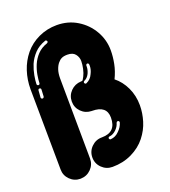

<svg xmlns="http://www.w3.org/2000/svg" viewBox="-150 -947 930 1053"><g transform="rotate(-20 315.0 -420.5)"><path d="M139.6 -2H138.1Q103 -2 77.7 -27Q52.5 -52 52.5 -87.1L48 -556.9Q48 -611.9 64.4 -661.9Q80.7 -711.9 113.4 -752Q147 -792.6 196.5 -815.6Q246 -838.6 302.5 -838.6Q368.8 -838.6 421.5 -806.2Q474.3 -773.8 504.5 -721Q534.7 -668.3 534.7 -607.4Q534.7 -569.8 526.7 -530Q518.8 -490.1 499.5 -450.5Q536.6 -421.3 559.2 -373.8Q581.7 -326.2 581.7 -269.8Q581.7 -224.8 567.8 -179Q554 -133.2 522.3 -93.1Q490.1 -52.5 438.9 -27.7Q387.6 -3 326.2 -3H325.2Q289.6 -3 264.1 -28Q238.6 -53 238.6 -88.6Q238.6 -124.8 264.1 -150Q289.6 -175.2 325.2 -175.2H326.2Q409.4 -175.2 409.4 -260.4Q409.4 -330.2 324.8 -330.2H322.3Q286.6 -331.2 262.1 -355.9Q237.6 -380.7 237.6 -415.8Q237.6 -451 262.1 -476Q286.6 -501 322.3 -502.5H323.8Q327.7 -502.5 330 -503.2Q332.2 -504 334.9 -508.4Q337.6 -512.9 343.1 -522.8Q352 -539.6 357.2 -563.6Q362.4 -587.6 362.4 -607.4Q362.4 -630.2 348 -648.3Q333.7 -666.3 302.5 -666.3Q281.2 -666.3 268.6 -660.1Q255.9 -654 246 -641.6Q235.1 -628.7 228 -607.9Q220.8 -587.1 220.8 -557.4L224.8 -88.1Q224.8 -53 200.2 -28Q175.7 -3 139.6 -2ZM93.6 -486.6Q96.5 -486.6 98.8 -488.9Q101 -491.1 102 -494.6L104 -535.6Q104 -539.6 101.7 -541.8Q99.5 -544.1 96.5 -544.1H95Q91.6 -544.1 89.4 -541.8Q87.1 -539.6 87.1 -535.6L84.2 -496Q84.2 -488.1 92.6 -486.6ZM97.5 -563.4Q100.5 -563.4 103 -565.8Q105.4 -568.3 105.4 -571.8Q105.9 -591.1 110.6 -618.8Q115.3 -646.5 127.2 -675.2Q139.6 -704 161.6 -727.5Q183.7 -751 218.8 -762.9Q225.2 -765.8 225.2 -771.3Q225.2 -774.3 223 -776.7Q220.8 -779.2 216.3 -780.2Q215.8 -780.2 215.3 -780.2Q214.9 -780.2 213.4 -779.2Q174.3 -765.8 149.5 -739.6Q124.8 -713.4 111.4 -682.2Q99 -651 93.8 -622Q88.6 -593.1 88.1 -572.3Q88.1 -568.8 90.6 -566.1Q93.1 -563.4 96.5 -563.4ZM344.6 -482.2 347.5 -483.2Q373.8 -494.6 385.6 -521.8Q397.5 -544.6 397.5 -566.8L397 -574.8Q397 -578.2 394.3 -580.7Q391.6 -583.2 388.6 -583.2Q385.1 -583.2 382.7 -580.4Q380.2 -577.7 380.2 -574.8V-568.3Q380.2 -550 370.8 -529.2Q359.4 -506.9 341.1 -499.5Q335.6 -496.5 335.6 -491.1L336.6 -487.6Q339.6 -482.2 344.6 -482.2ZM368.3 -149Q396.5 -151 416.8 -172.3Q438.6 -192.6 446 -218.8V-220.8Q446 -224.3 443.6 -226.7Q441.1 -229.2 437.6 -229.2Q431.7 -229.2 428.7 -222.8Q423.8 -202.5 405.4 -184.7Q387.1 -167.8 367.8 -165.8Q363.4 -165.8 361.1 -163.1Q358.9 -160.4 358.9 -156.9Q359.4 -153.5 361.9 -151.2Q364.4 -149 366.8 -149Z"/></g></svg>

Font: AKL FREE 002
Style: Regular
Weight: 400
Designer: AKL
Foundry: AKL
Version: Version 1.00;August 17, 2024;FontCreator 13.0.0.2675 64-bit